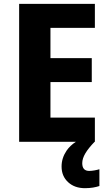

<svg xmlns="http://www.w3.org/2000/svg" viewBox="-20 -734 561 994"><path d="M471.2 -125H241.2V-309.1H455.1V-433.1H241.2V-589.8H471.2V-713.9H79.1V0H373C352.5 13.2 336.4 28.8 324.7 45.9C307.6 71.3 298.8 98.6 298.8 127.9C298.8 161.6 310.1 188.5 333 209.5C355.5 230 384.3 240.2 419.9 240.2C451.7 240.2 475.1 235.4 494.6 229V142.1C482.9 146 459 150.9 441.9 150.9C418 150.9 405.8 137.7 405.8 110.8C405.8 77.6 428.7 43 469.7 0H471.2Z"/></svg>

Font: Avrile Sans
Style: Bold
Weight: 700
Designer: Monotype Design Team, Google (font), Stefan Peev (BGR Cyrillic), Cristiano Sobral (main changes)
Foundry: The Avrile Sans Project Authors
Version: Version 3.110